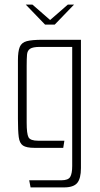

<svg xmlns="http://www.w3.org/2000/svg" viewBox="-20 -643 436 835"><path d="M92 -623H121L198 -556L275 -623H302L218 -536H176ZM113 172 107 141H247Q277 141 285.5 126Q294 111 294 79V-439H154Q123 -439 111 -431Q99 -423 97.5 -405.5Q96 -388 96 -356V-110Q96 -61 104 -46Q112 -31 146 -31H260L255 0H130Q95 0 80 -10Q65 -20 61.5 -47Q58 -74 58 -126V-381Q58 -420 66 -439Q74 -458 96.5 -464Q119 -470 164 -470H332V88Q332 133 316 152.5Q300 172 258 172Z"/></svg>

Font: Smooch Sans Light
Style: Regular
Weight: 300
Designer: Robert E. Leuschke
Foundry: Robert E. Leuschke
Version: Version 1.010; ttfautohint (v1.8.3)